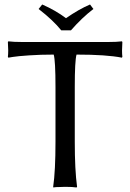

<svg xmlns="http://www.w3.org/2000/svg" viewBox="-20 -832 580 855"><path d="M227.1 -444.8Q227.1 -561.5 219.2 -588.9Q159.7 -588.9 109.1 -585.4Q58.6 -582 38.1 -578.6L17.1 -575.2L15.1 -579.1Q18.1 -602.5 15.1 -645L17.1 -647.9Q41 -645 77.1 -645H462.9Q499 -645 522.9 -647.9L524.9 -645Q522 -602.5 524.9 -579.1L522.9 -575.2Q454.1 -588.9 320.8 -588.9Q313 -561.5 313 -444.8V-200.2Q313 -75.2 323.2 0L320.8 2.9Q304.2 0 270 0Q254.4 0 241.2 1Q228.5 1 223.1 2L217.8 2.9L216.8 0Q227.1 -71.3 227.1 -200.2ZM252.9 -696.8Q216.3 -742.2 151.9 -792L168 -812Q227.1 -786.1 273.9 -751Q331.5 -791 380.9 -812L396 -792Q345.7 -753.9 295.9 -696.8Z"/></svg>

Font: Linux Biolinum
Style: Regular
Weight: 400
Designer: Philipp H. Poll
Foundry: Philipp H. Poll
Version: Version 0.6.4